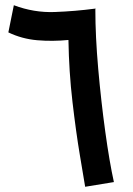

<svg xmlns="http://www.w3.org/2000/svg" viewBox="-20 -705 508 735"><path d="M416 -8Q399 -85 383 -201Q367 -317 356 -441.5Q345 -566 345 -669L346 -672H345H344Q269 -662 189.5 -659Q110 -656 33 -685L12 -581Q64 -556 122.5 -551Q181 -546 242 -552Q244 -430 257.5 -314.5Q271 -199 285.5 -112.5Q300 -26 306 10Z"/></svg>

Font: Noto Sans Arabic UI ExtraCondensed Semi
Style: Regular
Weight: 600
Width: 3
Designer: Nadine Chahine - Monotype Design Team
Foundry: Monotype Imaging Inc.
Version: Version 1.900